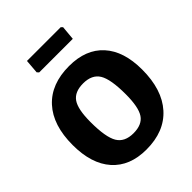

<svg xmlns="http://www.w3.org/2000/svg" viewBox="-238 -981 1123 1123"><g transform="rotate(-45 323.5 -419.5)"><path d="M462 -850 472 -840 464 -752H186L176 -763L183 -850ZM336 -655Q474 -655 549 -572.5Q624 -490 624 -338Q624 -172 542 -80.5Q460 11 311 11Q174 11 99 -73.5Q24 -158 24 -313Q24 -477 105.5 -566Q187 -655 336 -655ZM322 -525Q252 -525 222.5 -482.5Q193 -440 193 -334Q193 -209 222.5 -159.5Q252 -110 325 -110Q396 -110 425 -153.5Q454 -197 454 -304Q454 -428 424.5 -476.5Q395 -525 322 -525Z"/></g></svg>

Font: Alegreya Sans ExtraBold
Style: Regular
Weight: 800
Designer: Juan Pablo del Peral
Foundry: Huerta Tipografica
Version: Version 2.007